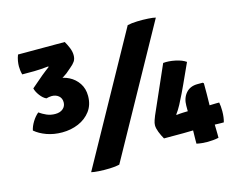

<svg xmlns="http://www.w3.org/2000/svg" viewBox="-97 -836 1230 989"><g transform="rotate(-15 518.0 -341.0)"><path d="M232.5 -385Q232.5 -406.5 217.8 -419Q203 -431.5 181 -431.5Q173 -431.5 166 -430.2Q159 -429 152 -427Q135 -434.5 119.8 -454.8Q104.5 -475 100 -494Q137 -502.5 168.8 -506.8Q200.5 -511 229 -511Q263.5 -511 294 -495.5Q324.5 -480 343.5 -451.5Q362.5 -423 362.5 -384Q362.5 -336.5 337.8 -303.5Q313 -270.5 273 -253.5Q233 -236.5 186 -236.5Q141.5 -236.5 104 -250Q66.5 -263.5 41.5 -285Q46 -306.5 60 -329.5Q74 -352.5 92.5 -368Q110 -355.5 130.5 -346.5Q151 -337.5 176 -337.5Q202 -337.5 217.2 -350.8Q232.5 -364 232.5 -385ZM284.5 -524.5Q269 -512.5 236.5 -495Q204 -477.5 167.5 -468.5L100 -494L162.5 -547.5Q173 -556 184.5 -565Q196 -574 205 -580.5L203 -583.5Q189 -581.5 164 -580Q139 -578.5 127.5 -578.5H63.5Q60 -591.5 58.8 -602.2Q57.5 -613 57.5 -622.5Q57.5 -635 60 -650.8Q62.5 -666.5 69 -683H318Q327.5 -667.5 336.2 -646.5Q345 -625.5 345 -606Q345 -586 336.2 -573.2Q327.5 -560.5 311.5 -547.5ZM654 -683Q675 -688 705.8 -689Q736.5 -690 764.2 -688.2Q792 -686.5 804 -683L426 0Q405.5 5 374.8 6Q344 7 316.2 5.2Q288.5 3.5 276 0ZM683.5 -71Q672.5 -90 664.2 -111.2Q656 -132.5 656 -148Q656 -159.5 661.2 -174.5Q666.5 -189.5 669.5 -196.5L780 -447.5Q809 -450.5 844.5 -443Q880 -435.5 900 -421L850.5 -312.5Q843.5 -297.5 831 -271Q818.5 -244.5 804 -217.5Q789.5 -190.5 776 -173L778 -171Q793 -173 812.2 -173.8Q831.5 -174.5 847.8 -174.8Q864 -175 869.5 -175H955Q963 -175 972 -175.5Q981 -176 990.5 -176H1006Q1008 -166.5 1009 -154.5Q1010 -142.5 1010 -129.5Q1010 -112.5 1008 -97.5Q1006 -82.5 1002.5 -71H986Q979.5 -71 969.8 -71.5Q960 -72 954.5 -72H839Q829.5 -72 814.2 -71.5Q799 -71 785.5 -71ZM838 -22Q838 -38 838.5 -49Q839 -60 839 -72V-152Q839 -158.5 838.5 -167.2Q838 -176 838 -182.5V-204Q838 -244 860.2 -270.2Q882.5 -296.5 922.5 -296.5H950.5L955.5 -292V-235.5Q955.5 -219.5 955 -204.5Q954.5 -189.5 954.5 -175V-72Q954.5 -60 955 -49Q955.5 -38 955.5 -22V-1.5Q942 1.5 926.5 3Q911 4.5 896.5 4.5Q882 4.5 866.8 3Q851.5 1.5 838 -1.5Z"/></g></svg>

Font: Signika
Style: Bold
Weight: 700
Designer: Anna Giedry
Foundry: Anna Giedry
Version: Version 2.001